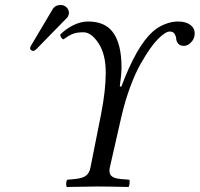

<svg xmlns="http://www.w3.org/2000/svg" viewBox="-20 -744 797 766"><path d="M340.8 -75.2 382.8 -286.1Q401.9 -383.8 401.9 -454.1Q401.9 -527.8 373 -571.5Q344.2 -615.2 313 -615.2Q286.6 -615.2 270.5 -608.9Q254.4 -602.5 232.9 -586.9Q222.2 -591.3 220.2 -606Q243.2 -628.9 272.7 -643.6Q302.2 -658.2 331.1 -658.2Q396.5 -658.2 428.2 -618.2Q464.8 -572.3 464.8 -475.1Q464.8 -446.8 458 -399.9L463.9 -397.9Q524.9 -560.5 589.8 -618.2Q610.8 -636.7 637.7 -647.5Q664.6 -658.2 689.9 -658.2Q721.2 -658.2 739 -645Q756.8 -631.8 756.8 -610.8Q756.8 -590.3 742.9 -575.7Q729 -561 713.9 -561Q698.2 -561 690.9 -570.1Q683.6 -579.1 682.9 -589.6Q682.1 -600.1 676.3 -609.1Q670.4 -618.2 657.2 -618.2Q640.1 -618.2 609.9 -587.9Q595.2 -573.2 578.9 -550Q562.5 -526.9 541.3 -489.7Q520 -452.6 499.5 -397.2Q479 -341.8 464.4 -278.8L418 -75.2Q413.6 -54.2 423.3 -43.2Q433.1 -32.2 461.9 -29.8L496.1 -26.9Q498 -22.9 496.8 -12Q495.6 -1 493.2 2Q405.3 0 366.2 0Q335.9 0 246.1 2Q243.2 -4.9 244.1 -14.4Q245.1 -23.9 248 -26.9L278.8 -29.8Q309.1 -32.7 322.8 -43Q336.4 -53.2 340.8 -75.2ZM222.2 -724.1Q235.8 -724.1 245.4 -714.8Q254.9 -705.6 254.9 -692.9Q254.9 -688 253.9 -686Q252 -676.8 245.1 -670.9L126 -548.8Q118.2 -541 112.8 -541Q107.4 -541 103.8 -544.2Q100.1 -547.4 100.1 -551.8Q100.1 -554.2 101.1 -555.2Q101.1 -558.1 105 -564L189.9 -707Q200.2 -724.1 222.2 -724.1Z"/></svg>

Font: Linux Libertine G
Style: Italic
Weight: 400
Italic angle: -12°
Designer: Philipp H. Poll
Foundry: Philipp H. Poll
Version: Version 5.1.3